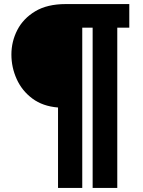

<svg xmlns="http://www.w3.org/2000/svg" viewBox="-20 -720 702 943"><path d="M265 203V-192Q190 -198 139 -236Q88 -274 62 -331.5Q36 -389 36 -452Q36 -516 65 -572.5Q94 -629 153 -664.5Q212 -700 303 -700H615V-584H556V203H435V-584H384V203Z"/></svg>

Font: MuseoModerno ExtraBold
Style: Regular
Weight: 800
Designer: Pablo Cosgaya, Héctor Gatti, Marcela Romero, and the Authors of The MuseoModerno Project.
Foundry: Omnibus-Type Team
Version: Version 1.001